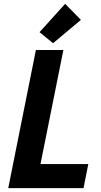

<svg xmlns="http://www.w3.org/2000/svg" viewBox="-20 -980 525 1000"><path d="M167 -719.7H310.1L190.9 -125.5H439.9L415 0H22.9ZM186 -812.5 319.3 -960 401.4 -876.5 256.3 -754.9Z"/></svg>

Font: Reddit Sans Fudge
Style: Bold
Weight: 700
Italic angle: -11.25°
Designer: Stephen Hutchings
Version: Version 1.013